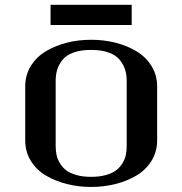

<svg xmlns="http://www.w3.org/2000/svg" viewBox="-20 -757 748 788"><path d="M520.5 -737.3V-654.3H187.5V-737.3ZM208.5 -158.2Q208.5 -138.7 211.9 -121.8Q215.3 -105 225.3 -87.9Q235.4 -70.8 251 -58.6Q266.6 -46.4 293 -38.8Q319.3 -31.2 354 -31.2Q388.7 -31.2 415.3 -38.8Q441.9 -46.4 457.5 -58.6Q473.1 -70.8 483.2 -87.9Q493.2 -105 496.6 -121.8Q500 -138.7 500 -158.2V-424.8Q500 -449.7 493.7 -470.5Q487.3 -491.2 472.2 -510.5Q457 -529.8 427 -541Q397 -552.2 354 -552.2Q311 -552.2 280.8 -541Q250.5 -529.8 235.6 -510.3Q220.7 -490.7 214.6 -470.2Q208.5 -449.7 208.5 -424.8ZM83.5 -181.2V-401.9Q83.5 -448.7 106.4 -486.1Q129.4 -523.4 168.2 -546.6Q207 -569.8 254.6 -581.8Q302.2 -593.8 354 -593.8Q405.8 -593.8 453.6 -581.8Q501.5 -569.8 540 -546.6Q578.6 -523.4 601.8 -486.1Q625 -448.7 625 -401.9V-181.2Q625 -134.3 601.8 -96.9Q578.6 -59.6 540 -36.6Q501.5 -13.7 453.6 -1.7Q405.8 10.3 354 10.3Q302.2 10.3 254.6 -1.7Q207 -13.7 168.2 -36.6Q129.4 -59.6 106.4 -96.9Q83.5 -134.3 83.5 -181.2Z"/></svg>

Font: Resagnicto
Style: Bold
Weight: 700
Version: Version 0.9991